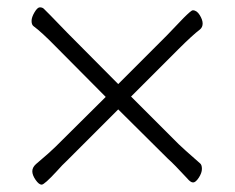

<svg xmlns="http://www.w3.org/2000/svg" viewBox="-20 -512 640 523"><path d="M490 -26Q454 -65 437 -80L302 -214L161 -73Q151 -64 135 -46Q101 -9 93.5 -9Q86 -9 77 -22Q68 -35 68 -45.5Q68 -56 78 -65Q117 -98 131 -112L268 -248L132 -385Q94 -424 71 -441Q66 -445 66 -455Q66 -465 74 -478.5Q82 -492 88.5 -492Q95 -492 99 -488.5Q103 -485 117 -470.5Q131 -456 163 -423L302 -283L435 -416Q467 -449 480 -463Q501 -484 505 -484Q516 -484 524 -471Q532 -458 532 -448Q532 -438 525 -432Q504 -416 466 -378L337 -249L467 -119Q477 -109 525 -67Q530 -63 530 -52Q530 -41 521.5 -28Q513 -15 506 -15Q499 -15 490 -26Z"/></svg>

Font: LXGW WenKai TC Light
Style: Regular
Weight: 300
Designer: LXGW / Fontworks Inc.
Foundry: LXGW / Fontworks Inc.
Version: Version 1.330